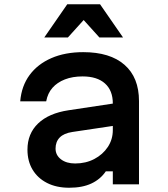

<svg xmlns="http://www.w3.org/2000/svg" viewBox="-20 -866 790 902"><path d="M521 -381V-276L320 -246Q280 -240 260.5 -220Q241 -200 241 -168Q241 -137 266.5 -117.5Q292 -98 333 -98Q383 -98 423 -119Q463 -140 486.5 -175.5Q510 -211 510 -255V-380Q510 -441 473 -474Q436 -507 368 -507Q321 -507 285 -493Q249 -479 226.5 -453.5Q204 -428 197 -390H75Q81 -462 119 -513.5Q157 -565 221.5 -593Q286 -621 371 -621Q497 -621 565 -561.5Q633 -502 633 -391V0H510V-61H477Q452 -24 409.5 -4Q367 16 305 16Q245 16 201 -6.5Q157 -29 133 -69Q109 -109 109 -163Q109 -238 159 -286Q209 -334 302 -348ZM188 -690 296 -846H450L558 -690H447L335 -814H411L299 -690Z"/></svg>

Font: Martian Mono SemiExpanded Medium
Style: Regular
Weight: 500
Width: 6
Designer: Roman Shamin
Foundry: Evil Martians
Version: Version 1.000